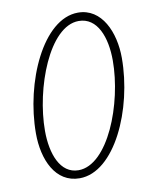

<svg xmlns="http://www.w3.org/2000/svg" viewBox="-77 -710 616 780"><g transform="rotate(-10 230.5 -320.0)"><path d="M189 12C334 12 442 -228 442 -440C442 -546 396 -652 298 -652C153 -652 45 -409 45 -198C45 -90 89 12 189 12ZM190 -21C114 -21 83 -108 83 -202C83 -377 173 -618 295 -618C372 -618 404 -532 404 -436C404 -258 312 -21 190 -21Z"/></g></svg>

Font: Source Sans Pro Light
Style: Italic
Weight: 300
Italic angle: -11°
Designer: Paul D. Hunt
Foundry: Adobe Systems Incorporated
Version: Version 3.006;hotconv 1.0.111;makeotfexe 2.5.65597